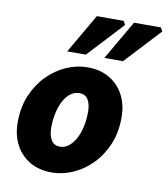

<svg xmlns="http://www.w3.org/2000/svg" viewBox="-85 -832 801 916"><g transform="rotate(10 315.0 -374.0)"><path d="M226 12Q166 12 121 -14Q76 -40 51 -87Q26 -134 26 -196Q26 -269 50.5 -327Q75 -385 116 -426.5Q157 -468 207.5 -490Q258 -512 310 -512Q370 -512 415 -486Q460 -460 485 -413Q510 -366 510 -304Q510 -231 485.5 -173Q461 -115 420 -73.5Q379 -32 328.5 -10Q278 12 226 12ZM244 -116Q266 -116 285 -130Q304 -144 318 -169Q332 -194 340 -228Q348 -262 348 -302Q348 -340 334.5 -362Q321 -384 292 -384Q270 -384 251 -370.5Q232 -357 218 -332Q204 -307 196 -273Q188 -239 188 -198Q188 -161 202 -138.5Q216 -116 244 -116ZM200 -570 310 -760H440L450 -742L290 -570ZM380 -570 490 -760H620L630 -742L470 -570Z"/></g></svg>

Font: Source Sans 3 Black
Style: Italic
Weight: 900
Italic angle: -11°
Designer: Paul D. Hunt
Foundry: Adobe
Version: Version 3.052;hotconv 1.1.0;makeotfexe 2.6.0